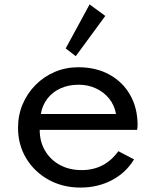

<svg xmlns="http://www.w3.org/2000/svg" viewBox="-20 -832 701 868"><path d="M344 16Q263.5 16 199.5 -19.5Q135.5 -55 98.5 -116.2Q61.5 -177.5 61.5 -254.5Q61.5 -311.5 82.5 -361Q103.5 -410.5 141 -448.2Q178.5 -486 228 -507Q277.5 -528 334 -528Q414 -528 474.2 -495Q534.5 -462 568.2 -403Q602 -344 602 -266Q602 -259.5 601.5 -255.5Q601 -251.5 599.5 -245H159.5Q159.5 -191.5 183.8 -150.5Q208 -109.5 250.8 -86.2Q293.5 -63 349 -63Q401.5 -63 443 -84.5Q484.5 -106 515 -148.5L586 -111.5Q549.5 -51 485.8 -17.5Q422 16 344 16ZM164.5 -316.5H504.5Q497.5 -356 473.8 -385.8Q450 -415.5 414.2 -432.2Q378.5 -449 335.5 -449Q290.5 -449 254.2 -432.8Q218 -416.5 194.8 -386.8Q171.5 -357 164.5 -316.5ZM322.5 -578 277 -613 385 -812 456 -760Z"/></svg>

Font: Spartan Thin Medium
Style: Regular
Weight: 500
Version: Version 1.004